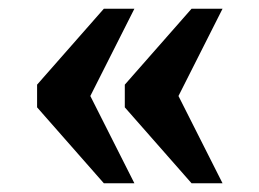

<svg xmlns="http://www.w3.org/2000/svg" viewBox="-20 -490 594 440"><path d="M419 -70 266 -244V-296L419 -470H490L389 -270L490 -70ZM218 -70 65 -244V-296L218 -470H288L187 -270L288 -70Z"/></svg>

Font: Noto Serif Myanmar
Style: Regular
Weight: 400
Designer: Ben Mitchell and the Monotype Design Team
Foundry: Monotype Imaging Inc.
Version: Version 2.106